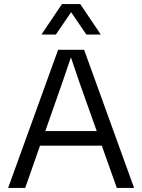

<svg xmlns="http://www.w3.org/2000/svg" viewBox="-20 -925 700 945"><path d="M394 -680 640 0H555L481 -208H177L104 0H20L266 -680ZM184 -755 285 -905H375L476 -755H405L330 -865L255 -755ZM203 -280H456L369 -525L330 -640H328L289 -525Z"/></svg>

Font: TASA Orbiter Display
Style: Regular
Weight: 400
Designer: Weizhong Zhang
Version: Version 1.000;Glyphs 3.1.2 (3151)